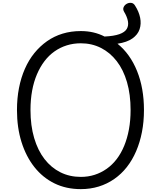

<svg xmlns="http://www.w3.org/2000/svg" viewBox="-20 -1296 1120 1335"><path d="M542 19Q440 19 358.5 -21Q277 -61 219 -134.5Q161 -208 129.5 -308.5Q98 -409 98 -531Q98 -612 112 -684Q126 -756 153 -817.5Q180 -879 219 -927Q258 -975 307 -1009.5Q356 -1044 415 -1062Q474 -1080 542 -1080Q588 -1080 629 -1070.5Q670 -1061 707 -1042Q772 -1045 810 -1058.5Q848 -1072 861.5 -1095Q875 -1118 869.5 -1148.5Q864 -1179 843 -1214Q833 -1231 839.5 -1246Q846 -1261 861 -1269.5Q876 -1278 892.5 -1276Q909 -1274 919 -1257Q946 -1215 954.5 -1172.5Q963 -1130 950.5 -1092.5Q938 -1055 900.5 -1028.5Q863 -1002 797 -992Q885 -921 933 -802Q981 -683 981 -531Q981 -450 967 -378Q953 -306 926.5 -244.5Q900 -183 862 -134.5Q824 -86 774.5 -51.5Q725 -17 666.5 1Q608 19 542 19ZM542 -66Q593 -66 638 -80.5Q683 -95 722 -122.5Q761 -150 791.5 -190Q822 -230 843.5 -282Q865 -334 876.5 -396.5Q888 -459 888 -531Q888 -639 863 -725Q838 -811 791.5 -871Q745 -931 681.5 -963Q618 -995 542 -995Q490 -995 444 -980.5Q398 -966 359 -938.5Q320 -911 289.5 -871Q259 -831 237 -779.5Q215 -728 203.5 -666Q192 -604 192 -531Q192 -423 217.5 -336.5Q243 -250 289.5 -190Q336 -130 400 -98Q464 -66 542 -66Z"/></svg>

Font: Playwrite AR
Style: Regular
Weight: 400
Designer: Veronika Burian, José Scaglione
Foundry: TypeTogether
Version: Version 1.002